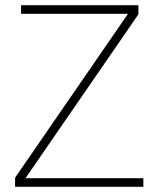

<svg xmlns="http://www.w3.org/2000/svg" viewBox="-20 -718 601 738"><path d="M531 0H38V-35L472 -665H61V-698H512V-663L78 -33H531Z"/></svg>

Font: IBM Plex Sans KR ExtraLight
Style: Regular
Weight: 200
Designer: Mike Abbink; Paul van der Laan; Pieter van Rosmalen; Wujin Sim; Chorong Kim; Dohee Lee;
Foundry: Sandoll Inc.
Version: Version 1.001